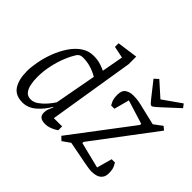

<svg xmlns="http://www.w3.org/2000/svg" viewBox="-146 -945 1200 1200"><g transform="rotate(45 454.0 -345.5)"><path d="M158 9Q94 9 66.5 -34Q39 -77 39 -150Q39 -187 48 -235Q57 -283 75.5 -331.5Q94 -380 121.5 -421.5Q149 -463 185.5 -488Q222 -513 268 -513Q303 -513 331.5 -503.5Q360 -494 373 -487L399 -630L321 -646V-678L458 -697V-630L366 -61H439V-27Q437 -25 424 -17.5Q411 -10 392.5 -3Q374 4 353 4Q326 4 311.5 -6.5Q297 -17 297 -42Q297 -58 301.5 -71Q306 -84 316 -106L313 -108Q287 -61 246.5 -26Q206 9 158 9ZM181 -41Q206 -41 230 -58Q254 -75 274.5 -98.5Q295 -122 309 -144L360 -420Q334 -436 300 -447Q266 -458 226 -458Q210 -458 200.5 -451.5Q191 -445 188 -440Q167 -408 149.5 -364Q132 -320 121.5 -270Q111 -220 111 -171Q111 -136 117 -106.5Q123 -77 138 -59Q153 -41 181 -41ZM769 9Q757 9 737 6Q717 3 699 -0.5Q681 -4 671 -6L552 -29L501 7L477 -16L777 -412V-422L619 -471L592 -370H563Q561 -373 552 -392Q543 -411 543 -446Q543 -484 565 -498.5Q587 -513 619 -513Q645 -513 669 -508.5Q693 -504 724 -496L830 -471L885 -512L908 -493L602 -87V-77L775 -34L803 -135H832Q834 -132 843.5 -113.5Q853 -95 853 -60Q853 -35 841.5 -19.5Q830 -4 811 2.5Q792 9 769 9ZM743 -546Q737 -546 729.5 -554Q722 -562 710 -577L632 -676L659 -700L754 -615L875 -700L893 -676L792 -583Q767 -560 757.5 -553Q748 -546 743 -546Z"/></g></svg>

Font: Faustina Light Light
Style: Italic
Weight: 300
Italic angle: -8°
Version: Version 1.200